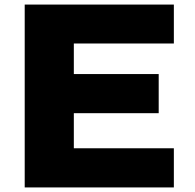

<svg xmlns="http://www.w3.org/2000/svg" viewBox="-20 -820 851 840"><path d="M88.1 0H740.6V-171.3H303V-324.8H674.3V-496H303V-629.7H740.6V-800H88.1Z"/></svg>

Font: Calandify
Style: Semi Bold
Weight: 700
Designer: Brittany Allen
Foundry: Brittany Allen
Version: Version 1.0; ttfautohint (v1.8.4.7-5d5b)